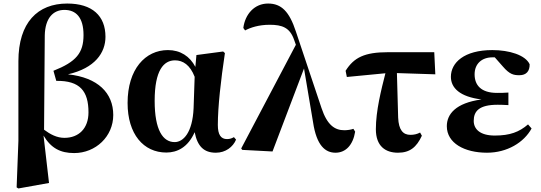

<svg xmlns="http://www.w3.org/2000/svg" viewBox="-20 -846 3056 1085"><path d="M74 213 84 219 257 188 226 -80C268 -9 321 19 399 19C521 19 620 -75 620 -196C620 -320 534 -408 364 -426C517 -461 576 -548 576 -638C576 -756 502 -826 360 -826C193 -826 84 -719 84 -500V-50ZM229 -113 233 -646C235 -743 280 -790 344 -790C409 -790 452 -748 452 -648C452 -547 411 -497 282 -446L298 -389C432 -391 480 -331 480 -211C480 -120 425 -67 344 -67C301 -67 264 -87 229 -113Z M920 16C981 16 1042 -13 1080 -99C1096 -18 1133 17 1200 17C1255 17 1297 -16 1314 -57L1302 -71C1291 -65 1280 -60 1263 -60C1228 -60 1211 -85 1211 -140C1211 -242 1228 -393 1251 -546L1241 -555L1090 -535L1084 -468C1053 -528 999 -563 929 -563C801 -563 701 -455 701 -264C701 -88 791 16 920 16ZM1080 -412 1074 -235C1068 -95 1015 -43 967 -43C901 -43 854 -110 854 -276C854 -449 905 -505 969 -505C1014 -505 1054 -479 1080 -412Z M1876 17C1934 17 1975 -27 1987 -102L1977 -118C1964 -113 1942 -110 1926 -110C1872 -110 1829 -139 1797 -235L1652 -668C1615 -781 1570 -826 1495 -826C1418 -826 1365 -766 1355 -688L1365 -674C1395 -690 1442 -706 1504 -706C1575 -706 1618 -690 1642 -621L1652 -593L1343 -7L1349 1L1520 10L1698 -459L1749 -156C1769 -22 1819 17 1876 17Z M2229 17C2296 17 2334 -14 2364 -79L2354 -97C2337 -88 2320 -84 2299 -84C2258 -84 2233 -111 2230 -181L2223 -433L2440 -426L2434 -551H2172C2040 -551 1980 -521 1933 -446L1940 -411L2158 -432C2134 -338 2104 -219 2104 -116C2104 -20 2158 17 2229 17Z M2732 17C2846 17 2941 -41 2984 -120L2964 -143C2914 -100 2862 -80 2776 -80C2692 -80 2657 -117 2657 -163C2657 -218 2688 -254 2792 -254C2805 -254 2819 -254 2853 -252V-323C2827 -321 2810 -321 2789 -321C2698 -321 2662 -365 2662 -426C2662 -486 2703 -522 2763 -522H2776L2821 -471C2861 -424 2884 -421 2916 -421C2954 -421 2974 -444 2973 -483C2949 -535 2858 -563 2762 -563C2603 -563 2528 -492 2528 -412C2528 -349 2579 -299 2701 -284C2554 -264 2505 -200 2505 -133C2505 -37 2605 17 2732 17Z"/></svg>

Font: Noto Serif CJK SC Black
Style: Regular
Weight: 900
Designer: Ryoko NISHIZUKA 西塚涼子 (kana & ideographs); Frank Grießhammer (Latin, Greek & Cyrillic); Wenlong ZHANG 张文龙 (bopomofo); San
Foundry: Adobe
Version: Version 2.001;hotconv 1.1.0;makeotfexe 2.6.0